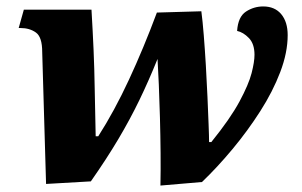

<svg xmlns="http://www.w3.org/2000/svg" viewBox="-20 -566 937 596"><path d="M478 10Q479 -36 478.5 -91Q478 -146 476.5 -201Q475 -256 473 -303.5Q471 -351 469 -383Q442 -316 413 -256Q384 -196 347.5 -134.5Q311 -73 262 -3L123 5L111 -405Q111 -451 91.5 -465Q72 -479 44 -479H38L54 -536H264Q268 -468 270.5 -410.5Q273 -353 274 -290Q275 -227 277 -143H285Q335 -221 380.5 -319Q426 -417 467 -527L605 -531Q609 -501 612.5 -457Q616 -413 619 -363Q622 -313 624 -265.5Q626 -218 627.5 -180.5Q629 -143 629 -125H636Q695 -198 723.5 -251Q752 -304 761 -339Q770 -374 770 -396Q770 -430 752.5 -448Q735 -466 716 -470Q719 -514 743.5 -530Q768 -546 797 -546Q833 -546 853 -522Q873 -498 873 -457Q873 -403 850 -342.5Q827 -282 788 -221Q749 -160 702 -103.5Q655 -47 607 -1Z"/></svg>

Font: Noto Serif ExtraBold
Style: Italic
Weight: 800
Italic angle: -12°
Designer: Monotype Design Team
Foundry: Monotype Imaging Inc.
Version: Version 2.013